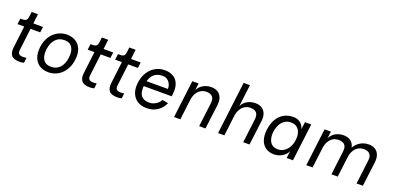

<svg xmlns="http://www.w3.org/2000/svg" viewBox="1 -1546 4922 2405"><g transform="rotate(20 2462.0 -343.5)"><path d="M234 12Q152 12 122.5 -25Q93 -62 102 -132L137 -423H47L57 -500H80Q107 -500 122 -505.5Q137 -511 144.5 -526Q152 -541 155 -570L162 -627H246L231 -499H360L350 -423H221L186 -132Q181 -92 198 -76Q215 -60 252 -60Q262 -60 274 -61Q286 -62 298 -64L290 4Q277 8 261.5 10Q246 12 234 12Z M614 12Q549 12 499.5 -17.5Q450 -47 426 -105.5Q402 -164 412 -250Q420 -315 445 -363.5Q470 -412 506.5 -445.5Q543 -479 587.5 -495.5Q632 -512 678 -512Q743 -512 792.5 -482.5Q842 -453 866.5 -394.5Q891 -336 880 -250Q872 -186 847 -137Q822 -88 785.5 -54.5Q749 -21 705 -4.5Q661 12 614 12ZM623 -64Q697 -64 741.5 -114Q786 -164 796 -250Q807 -336 775 -386Q743 -436 669 -436Q597 -436 552 -386Q507 -336 496 -250Q486 -164 518 -114Q550 -64 623 -64Z M1170 12Q1088 12 1058.5 -25Q1029 -62 1038 -132L1073 -423H983L993 -500H1016Q1043 -500 1058 -505.5Q1073 -511 1080.5 -526Q1088 -541 1091 -570L1098 -627H1182L1167 -499H1296L1286 -423H1157L1122 -132Q1117 -92 1134 -76Q1151 -60 1188 -60Q1198 -60 1210 -61Q1222 -62 1234 -64L1226 4Q1213 8 1197.5 10Q1182 12 1170 12Z M1536 12Q1454 12 1424.5 -25Q1395 -62 1404 -132L1439 -423H1349L1359 -500H1382Q1409 -500 1424 -505.5Q1439 -511 1446.5 -526Q1454 -541 1457 -570L1464 -627H1548L1533 -499H1662L1652 -423H1523L1488 -132Q1483 -92 1500 -76Q1517 -60 1554 -60Q1564 -60 1576 -61Q1588 -62 1600 -64L1592 4Q1579 8 1563.5 10Q1548 12 1536 12Z M1922 13Q1852 13 1802 -18.5Q1752 -50 1728.5 -109Q1705 -168 1715 -248Q1723 -310 1746 -358.5Q1769 -407 1805 -441.5Q1841 -476 1886.5 -494Q1932 -512 1983 -512Q2045 -512 2092.5 -485.5Q2140 -459 2163 -403.5Q2186 -348 2175 -261L2172 -234H1793L1802 -304H2095Q2097 -319 2092 -341.5Q2087 -364 2073.5 -385.5Q2060 -407 2036.5 -421.5Q2013 -436 1978 -436Q1924 -436 1886.5 -413.5Q1849 -391 1828 -348.5Q1807 -306 1799 -245Q1794 -198 1802 -156Q1810 -114 1841.5 -88.5Q1873 -63 1935 -63Q1964 -63 1991.5 -74Q2019 -85 2042 -104.5Q2065 -124 2078 -151L2158 -137Q2141 -96 2109 -62Q2077 -28 2031 -7.5Q1985 13 1922 13Z M2288 0 2350 -500H2434L2422 -406Q2427 -419 2440 -437Q2453 -455 2475 -472Q2497 -489 2528.5 -500.5Q2560 -512 2602 -512Q2651 -512 2686 -491Q2721 -470 2738 -429Q2755 -388 2748 -328L2707 0H2623L2662 -316Q2670 -381 2642.5 -408.5Q2615 -436 2565 -436Q2519 -436 2485.5 -414.5Q2452 -393 2431.5 -355.5Q2411 -318 2405 -270L2372 0Z M2875 0 2961 -700H3045L3009 -406Q3014 -419 3027 -437Q3040 -455 3062 -472Q3084 -489 3115.5 -500.5Q3147 -512 3189 -512Q3238 -512 3273 -491Q3308 -470 3325 -429Q3342 -388 3335 -328L3294 0H3210L3249 -316Q3257 -381 3229.5 -408.5Q3202 -436 3152 -436Q3106 -436 3072.5 -414.5Q3039 -393 3018.5 -355.5Q2998 -318 2992 -270L2959 0Z M3624 12Q3557 12 3511 -19.5Q3465 -51 3445 -109.5Q3425 -168 3435 -250Q3446 -335 3480.5 -393Q3515 -451 3569.5 -481.5Q3624 -512 3693 -512Q3737 -512 3767 -496Q3797 -480 3815 -455Q3833 -430 3839 -402L3851 -500H3935L3873 0H3789L3801 -96Q3786 -62 3757.5 -37.5Q3729 -13 3694 -0.5Q3659 12 3624 12ZM3646 -64Q3694 -64 3730.5 -89.5Q3767 -115 3790 -157Q3813 -199 3819 -250Q3826 -305 3813.5 -347Q3801 -389 3770 -413Q3739 -437 3689 -437Q3640 -437 3604.5 -412.5Q3569 -388 3548 -346Q3527 -304 3520 -252Q3514 -200 3525 -157.5Q3536 -115 3566 -89.5Q3596 -64 3646 -64Z M4051 0 4113 -500H4197L4185 -406Q4190 -419 4203 -437Q4216 -455 4238 -472Q4260 -489 4291.5 -500.5Q4323 -512 4365 -512Q4414 -512 4449 -491Q4484 -470 4501 -429Q4518 -388 4511 -328L4470 0H4386L4425 -316Q4433 -381 4405.5 -408.5Q4378 -436 4328 -436Q4282 -436 4248.5 -414.5Q4215 -393 4194.5 -355.5Q4174 -318 4168 -270L4135 0ZM4721 0 4760 -316Q4768 -381 4740.5 -408.5Q4713 -436 4663 -436Q4617 -436 4583.5 -414.5Q4550 -393 4529.5 -355.5Q4509 -318 4503 -270L4509 -397Q4514 -410 4528.5 -429.5Q4543 -449 4567.5 -468Q4592 -487 4625 -499.5Q4658 -512 4700 -512Q4749 -512 4784 -491Q4819 -470 4836 -429Q4853 -388 4846 -328L4805 0Z"/></g></svg>

Font: Inclusive Sans
Style: Italic
Weight: 400
Italic angle: -7°
Designer: Olivia King
Foundry: Olivia King
Version: Version 2.004